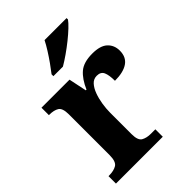

<svg xmlns="http://www.w3.org/2000/svg" viewBox="-223 -867 968 968"><g transform="rotate(-45 261.5 -383.0)"><path d="M20 0V-53H24Q58 -53 78.5 -65.5Q99 -78 99 -125V-415Q99 -459 80 -471Q61 -483 28 -483H25V-536H225L245 -440H250Q273 -493 305 -520.5Q337 -548 399 -548Q456 -548 482 -523.5Q508 -499 508 -460Q508 -414 475.5 -392Q443 -370 383 -370Q383 -411 373.5 -432Q364 -453 336 -453Q313 -453 297.5 -436Q282 -419 272 -392Q262 -365 257 -333.5Q252 -302 252 -273V-120Q252 -76 272 -64.5Q292 -53 322 -53H354V0ZM180 -619Q195 -638 213.5 -664Q232 -690 249 -717Q266 -744 277 -766H434V-756Q425 -743 404 -723Q383 -703 355.5 -681Q328 -659 300 -639.5Q272 -620 248 -606H180Z"/></g></svg>

Font: Noto Serif Sinhala
Style: Bold
Weight: 700
Designer: Jelle Bosma - Monotype Design Team
Foundry: Monotype Imaging Inc.
Version: Version 2.007; ttfautohint (v1.8.4.7-5d5b)